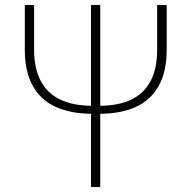

<svg xmlns="http://www.w3.org/2000/svg" viewBox="-20 -746 764 766"><path d="M349 -292Q264 -292 203.5 -319Q143 -346 111 -403Q79 -460 79 -548V-726H116V-548Q116 -474 142 -424Q168 -374 220 -349Q272 -324 349 -324H376Q453 -324 504.5 -349Q556 -374 581.5 -424Q607 -474 607 -548V-726H645V-548Q645 -460 613 -403Q581 -346 521 -319Q461 -292 376 -292ZM343 0V-726H380V0Z"/></svg>

Font: Noto Sans JP
Style: Regular
Weight: 100
Designer: Ryoko NISHIZUKA 西塚涼子 (kana, bopomofo & ideographs); Paul D. Hunt (Latin, Greek & Cyrillic); Sandoll Communications 산돌커뮤니
Foundry: Adobe
Version: Version 2.004;hotconv 1.0.118;makeotfexe 2.5.65603